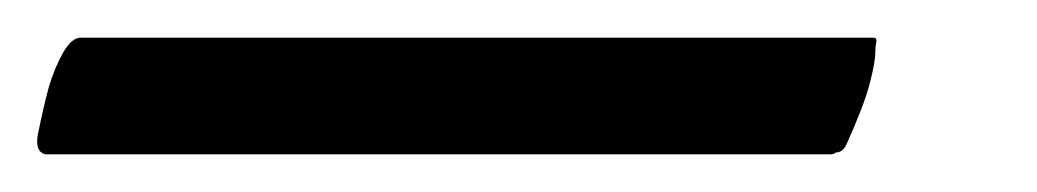

<svg xmlns="http://www.w3.org/2000/svg" viewBox="-56 -37 551 102"><path d="M-36 35Q-33 20 -30 9Q-27 -1 -22.5 -9Q-18 -17 -13 -17H408Q410 -17 409.5 -14.5Q409 -12 409 -9Q409 -4 406 7.5Q403 19 394 39Q392 44 388 44Q387 45 385 45H-31Q-33 45 -34 44Q-37 42 -36 35Z"/></svg>

Font: Vermiglione
Style: Bold Italic
Weight: 700
Italic angle: -11°
Version: Version 1.000